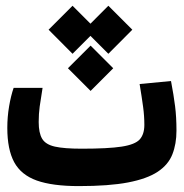

<svg xmlns="http://www.w3.org/2000/svg" viewBox="-20 -630 626 654"><path d="M248.5 3.9Q158.7 3.9 105.2 -15.1Q51.8 -34.2 28.3 -77.6Q4.9 -121.1 4.9 -194.3Q4.9 -231.9 11 -267.8Q17.1 -303.7 26.4 -330.6H125Q118.7 -292 115.2 -267.1Q111.8 -242.2 111.8 -214.4Q111.8 -177.2 123.5 -157.5Q135.3 -137.7 167 -130.6Q198.7 -123.5 258.3 -123.5Q348.6 -123.5 394.5 -130.6Q440.4 -137.7 456.1 -155.3Q471.7 -172.9 471.7 -204.6Q471.7 -234.9 467.5 -265.6Q463.4 -296.4 455.6 -343.8L562.5 -354Q571.8 -305.2 576.4 -268.1Q581.1 -231 581.1 -185.1Q581.1 -139.6 567.1 -104.2Q553.2 -68.8 517.1 -44.9Q481 -21 416 -8.5Q351.1 3.9 248.5 3.9ZM349.1 -610.4 430.7 -528.8 349.1 -446.8 288.1 -507.8 227.1 -446.8 145.5 -528.8 227.1 -610.4 288.1 -549.3ZM288.6 -474.6 365.7 -397.5 288.6 -320.3 211.4 -397.5Z"/></svg>

Font: Cascadia Code SemiBold
Style: Regular
Weight: 600
Monospace: yes
Designer: Aaron Bell
Foundry: Saja Typeworks
Version: Version 2404.023; ttfautohint (v1.8.4)